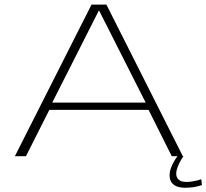

<svg xmlns="http://www.w3.org/2000/svg" viewBox="-20 -698 922 858"><path d="M46.5 0H96L200.5 -207H644L747.5 0H797L455.5 -677.5H389ZM213.5 -239.5 421.5 -650.5H423L631 -239.5ZM807 141Q822.5 141 837.8 139.2Q853 137.5 865 134.2Q877 131 882.5 129L879.5 103Q873.5 105.5 862.5 108.2Q851.5 111 838.2 113Q825 115 813.5 115Q789.5 115 778.5 105Q767.5 95 767.5 78.5Q767.5 65 773.5 49.2Q779.5 33.5 787.5 19.5Q795.5 5.5 800 0H773.5Q768.5 5.5 760 19.2Q751.5 33 744.8 50.5Q738 68 738 85.5Q738 105.5 747 117.8Q756 130 771.5 135.5Q787 141 807 141Z"/></svg>

Font: Anybody Expanded ExtraLight
Style: Regular
Weight: 250
Width: 7
Version: Version 1.113;gftools[0.9.25]